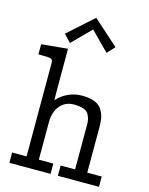

<svg xmlns="http://www.w3.org/2000/svg" viewBox="-132 -983 824 1064"><g transform="rotate(15 280.5 -450.5)"><path d="M27.8 0V-59.1H110.8V-595.2Q110.8 -613.3 100.8 -617.7Q90.8 -622.1 46.9 -622.1H27.8V-680.2L178.2 -694.8V-442.9L179.2 -399.9Q238.3 -463.9 323.2 -463.9Q368.2 -463.9 397.5 -450.9Q426.8 -438 439.5 -413.6Q452.1 -389.2 455.6 -368.7Q459 -348.1 459 -316.9V-59.1H542V0H306.2V-59.1H389.2V-314Q389.2 -333 386.5 -345.5Q383.8 -357.9 375.5 -373.5Q367.2 -389.2 346.2 -397Q325.2 -404.8 291 -404.8Q241.2 -404.8 211.2 -368.9Q181.2 -333 181.2 -272.9V-59.1H264.2V0ZM140.1 -771 285.2 -900.9 430.2 -771 390.1 -728 285.2 -834 180.2 -728Z"/></g></svg>

Font: CMU Concrete
Style: Roman
Weight: 500
Version: Version 0.7.0